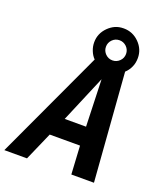

<svg xmlns="http://www.w3.org/2000/svg" viewBox="-220 -1038 986 1148"><g transform="rotate(20 273.5 -464.0)"><path d="M267.1 -693.8Q249.5 -711.4 239.3 -737.3Q229 -762.7 229 -790Q229 -846.2 270 -887.2Q289.6 -906.7 313.2 -917.5Q336.9 -928.2 367.7 -928.2Q424.8 -928.2 465.8 -887.2Q506.8 -846.2 506.8 -790Q506.8 -774.4 503.9 -760Q501 -745.6 495.6 -733.9Q489.7 -720.2 481.2 -708.5Q472.7 -696.8 462.9 -688L515.1 0H371.1L360.8 -180.2H168L88.9 0H-55.2ZM368.2 -725.1Q394.5 -725.1 413.6 -744.1Q432.1 -762.7 432.1 -789.1Q432.1 -815.4 413.1 -834.5Q393.6 -853 368.2 -853Q341.8 -853 323.2 -834.5Q304.2 -815.4 304.2 -789.1Q304.2 -774.9 309.3 -763.7Q314.5 -752.4 322.8 -744.1Q341.8 -725.1 368.2 -725.1ZM356 -298.8 346.2 -597.2 220.2 -298.8Z"/></g></svg>

Font: Hack
Style: Bold Italic
Weight: 700
Italic angle: -11°
Monospace: yes
Designer: Christopher Simpkins
Foundry: Christopher Simpkins
Version: Version 2.017; ttfautohint (v1.4.1) -l 4 -r 80 -G 350 -x 0 -